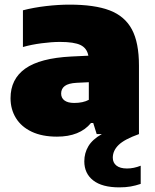

<svg xmlns="http://www.w3.org/2000/svg" viewBox="-20 -579 670 829"><path d="M587.5 136.5V215Q565 222.5 544 226.2Q523 230 495 230Q421 230 382.5 200Q344 170 344 117.5Q344 82 361.5 52.5Q379 23 419.5 0H397.5L382.5 -48H373Q324.5 11 226 11Q162 11 117 -10.2Q72 -31.5 48.8 -69.2Q25.5 -107 25.5 -155Q25.5 -237.5 89 -282.8Q152.5 -328 287.5 -335L361.5 -338.5Q355.5 -371 327.8 -384.5Q300 -398 239 -398Q203.5 -398 159.5 -392.2Q115.5 -386.5 79 -376V-534.5Q125 -546.5 179 -552.8Q233 -559 280 -559Q389 -559 454 -534Q519 -509 549.5 -452Q580 -395 580 -296V0Q517 22.5 492 47Q467 71.5 467 102Q467 123.5 482.8 136Q498.5 148.5 528.5 148.5Q557.5 148.5 587.5 136.5ZM363.5 -148V-224L311 -221.5Q275.5 -219.5 259.8 -207.8Q244 -196 244 -175Q244 -156 258.5 -145.2Q273 -134.5 300.5 -134.5Q338.5 -134.5 363.5 -148Z"/></svg>

Font: Encode Sans Semi Expanded Black
Style: Regular
Weight: 900
Width: 6
Designer: Multiple Designers
Foundry: Impallari Type
Version: Version 2.000